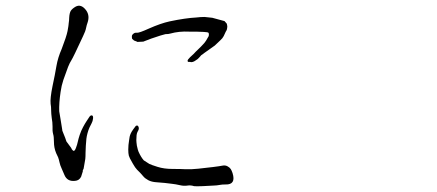

<svg xmlns="http://www.w3.org/2000/svg" viewBox="-20 -671 1540 676"><path d="M274.4 -77.1Q274.4 -77.1 271.5 -71.3V-67.4Q270.5 -63.5 265.6 -48.8Q258.8 -35.2 244.1 -34.2Q216.8 -31.2 207 -54.7Q203.1 -63.5 197.3 -77.1Q191.4 -89.8 189.5 -99.6Q187.5 -109.4 184.6 -117.2L177.7 -131.8Q169.9 -150.4 169.9 -171.9Q169.9 -190.4 167 -199.2Q164.1 -210.9 165 -225.6Q165 -240.2 162.1 -255.9Q160.2 -271.5 160.2 -279.3Q160.2 -295.9 158.2 -305.7Q156.2 -325.2 165 -368.2Q173.8 -409.2 178.7 -438.5Q183.6 -467.8 197.3 -499Q213.9 -542 217.8 -561.5Q221.7 -583 221.7 -586.9V-587.9Q223.6 -599.6 223.6 -608.4Q224.6 -626 229.5 -633.3Q234.4 -640.6 246.1 -647.5Q265.6 -658.2 283.2 -634.8Q296.9 -616.2 288.1 -590.8Q285.2 -583 283.2 -573.2Q281.2 -561.5 272.5 -543.9Q237.3 -467.8 231.4 -459Q225.6 -450.2 219.7 -435.5Q213.9 -420.9 203.1 -389.6Q196.3 -369.1 193.4 -347.7Q187.5 -308.6 188.5 -279.3L193.4 -250L199.2 -213.9Q198.2 -212.9 204.1 -199.2Q210 -185.5 213.9 -172.9L230.5 -150.4Q232.4 -144.5 237.3 -140.6Q242.2 -136.7 247.1 -149.4Q252 -162.1 253.9 -171.9Q255.9 -181.6 260.7 -196.3Q265.6 -210.9 272.5 -223.6Q279.3 -236.3 285.2 -245.1Q291 -253.9 294.9 -259.8Q298.8 -265.6 303.7 -264.6Q308.6 -263.7 307.6 -253.9Q306.6 -244.1 302.7 -237.3Q298.8 -230.5 294.9 -221.7Q291 -212.9 288.1 -202.1Q285.2 -191.4 284.2 -182.6Q283.2 -173.8 282.2 -158.2Q281.2 -142.6 281.2 -133.8Q281.2 -119.1 280.3 -111.3Q278.3 -96.7 274.4 -77.1ZM486.3 -106.4 505.9 -93.8Q511.7 -90.8 534.7 -83.5Q557.6 -76.2 587.4 -76.2Q617.2 -76.2 633.8 -75.2Q650.4 -74.2 678.7 -77.1Q707 -80.1 730.5 -83Q753.9 -85.9 763.7 -87.9Q773.4 -89.8 781.2 -85.4Q789.1 -81.1 792.5 -75.7Q795.9 -70.3 798.8 -61.5Q811.5 -20.5 774.4 -21.5Q761.7 -21.5 757.8 -20.5Q741.2 -17.6 731.4 -17.6Q722.7 -17.6 693.4 -15.6Q669.9 -14.6 663.1 -15.6Q651.4 -19.5 639.6 -17.6Q627.9 -15.6 613.3 -19Q598.6 -22.5 585 -23.9Q571.3 -25.4 560.1 -26.9Q548.8 -28.3 531.2 -29.3Q513.7 -30.3 502 -36.6Q490.2 -43 484.4 -50.3Q478.5 -57.6 473.6 -62.5Q468.8 -67.4 462.4 -73.7Q456.1 -80.1 447.8 -94.7Q439.5 -109.4 437.5 -113.3Q435.5 -117.2 433.6 -123Q431.6 -130.9 431.6 -144.5Q431.6 -160.2 434.6 -177.7Q435.5 -190.4 440.4 -201.2Q442.4 -206.1 449.2 -215.8Q456.1 -225.6 458 -227.5Q462.9 -230.5 465.8 -227.5Q468.8 -224.6 468.8 -218.8Q468.8 -213.9 464.8 -208Q461.9 -203.1 460.9 -195.3Q460 -184.6 460 -177.7Q460 -171.9 461.9 -158.2Q465.8 -140.6 467.8 -136.7Q476.6 -117.2 486.3 -106.4ZM714.8 -543.9Q716.8 -553.7 712.9 -556.6Q710.9 -557.6 697.3 -558.6Q693.4 -558.6 669.9 -559.6Q654.3 -559.6 646.5 -559.6Q610.4 -561.5 579.1 -552.7Q573.2 -550.8 562.5 -550.8Q557.6 -549.8 544.9 -545.9Q532.2 -542 512.7 -535.2Q485.4 -524.4 484.4 -524.4Q483.4 -524.4 463.9 -523.4Q462.9 -524.4 452.1 -528.3Q450.2 -529.3 445.3 -534.2Q444.3 -537.1 444.3 -543Q444.3 -547.9 449.2 -551.8Q454.1 -556.6 461.9 -555.7Q469.7 -554.7 503.9 -570.3Q545.9 -588.9 577.1 -595.7Q632.8 -607.4 670.9 -609.4Q686.5 -611.3 700.2 -611.3Q712.9 -610.4 727.5 -608.4L770.5 -596.7Q775.4 -591.8 778.3 -587.9Q779.3 -585.9 780.3 -578.1Q780.3 -572.3 778.3 -565.4Q776.4 -563.5 767.6 -543.9Q763.7 -536.1 755.9 -529.3Q745.1 -519.5 736.3 -510.7L699.2 -484.4Q693.4 -479.5 688.5 -476.6Q685.5 -473.6 680.7 -467.8Q676.8 -462.9 669.9 -459Q665 -455.1 659.2 -453.1Q654.3 -452.1 653.3 -452.1Q650.4 -453.1 645.5 -453.1Q640.6 -452.1 640.6 -457Q639.6 -460 649.4 -469.7Q661.1 -480.5 662.1 -481.4Q663.1 -483.4 687.5 -506.8Q701.2 -520.5 705.1 -527.3Z"/></svg>

Font: ToneOZ-Zhuyin-Tsuipita-TC
Style: Regular
Weight: 400
Designer: ÂÆ£ÂøóÂáåJeffrey Xuan(jeffreyx@gmail.com, ToneOZ.com) ÈòøÂù§(cjkFonts)
Foundry: ToneOZ
Version: Version 0.240710